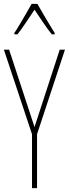

<svg xmlns="http://www.w3.org/2000/svg" viewBox="-20 -970 355 990"><path d="M158 -315 288 -714H315L171 -278V0H145V-278L0 -714H27ZM173 -950Q186 -927 204.5 -895Q223 -863 239.5 -836.5Q256 -810 262 -800V-793H247Q226 -819 202 -854.5Q178 -890 158 -920Q139 -892 114.5 -855Q90 -818 70 -793H54V-800Q65 -816 81 -843Q97 -870 114 -899Q131 -928 143 -950Z"/></svg>

Font: Noto Sans ExtraCondensed Thin
Style: Regular
Weight: 100
Width: 2
Designer: Monotype Design Team
Foundry: Monotype Imaging Inc.
Version: Version 2.013; ttfautohint (v1.8.4.7-5d5b)